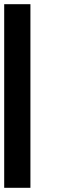

<svg xmlns="http://www.w3.org/2000/svg" viewBox="-20 -895 290 915"><path d="M0 0V-875H125V0Z"/></svg>

Font: Galmuri7 Regular
Style: Regular
Weight: 400
Designer: Lee Minseo (quiple)
Version: Version 2.399;hotconv 1.1.1;makeotfexe 2.6.0 DEVELOPMENT